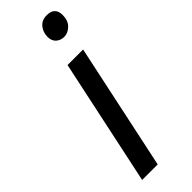

<svg xmlns="http://www.w3.org/2000/svg" viewBox="-249 -752 768 768"><g transform="rotate(-45 135.0 -368.0)"><path d="M213 -625Q192 -625 178.5 -637.5Q165 -650 165 -672Q165 -698 180.5 -717Q196 -736 224 -736Q270 -736 270 -691Q270 -660 252 -642.5Q234 -625 213 -625ZM28 0 142 -536H230L116 0Z"/></g></svg>

Font: Manna Sans
Style: Italic
Weight: 400
Italic angle: -12°
Designer: Monotype Design Team
Foundry: Monotype Imaging Inc.
Version: Version 2.001.1; ttfautohint (v1.8.2)